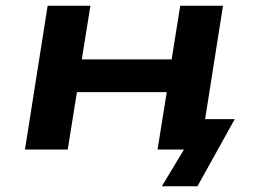

<svg xmlns="http://www.w3.org/2000/svg" viewBox="-20 -521 886 669"><path d="M544 128 621 0H540L556 -106H798L668 128ZM67 0 146 -501H295L265 -314H578L608 -501H757L678 0H529L561 -200H248L216 0Z"/></svg>

Font: Nunito Sans 7pt Expanded
Style: Bold Italic
Weight: 700
Width: 7
Italic angle: -9°
Designer: Vernon Adams
Foundry: Vernon Adams
Version: Version 3.101;gftools[0.9.27]